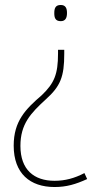

<svg xmlns="http://www.w3.org/2000/svg" viewBox="-20 -556 398 771"><path d="M249 -504C249 -522 244 -536 224 -536C202 -536 198 -522 198 -503C198 -485 202 -471 224 -471C244 -471 249 -486 249 -504ZM238 -340V-356H213V-341C213 -258 198 -222 148 -174C83 -118 35 -70 35 29C35 141 101 195 199 195C247 195 284 184 330 163L319 139C279 160 241 170 199 170C117 170 62 126 62 30C62 -58 103 -101 164 -157C223 -210 238 -248 238 -340Z"/></svg>

Font: Noto Sans Hebrew SemiCondensed Thin
Style: Regular
Weight: 100
Width: 4
Designer: Monotype Design Team
Foundry: Monotype Imaging Inc.
Version: Version 2.004